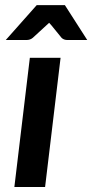

<svg xmlns="http://www.w3.org/2000/svg" viewBox="-20 -743 367 763"><path d="M220.7 -513.2 159.2 0H37.1L98.6 -513.2ZM247.6 -584Q233.4 -584 224.6 -592.8L184.1 -642.6Q180.2 -646.5 175.3 -652.3Q169.4 -646.5 164.6 -642.6L110.4 -592.8Q100.1 -584 85.4 -584H2.9L126 -722.7H237.8L326.7 -584Z"/></svg>

Font: Lato-BoldItalic
Style: Bold Italic
Weight: 700
Italic angle: -7°
Designer: Lukasz Dziedzic
Foundry: tyPoland Lukasz Dziedzic
Version: Version 1.104; Western+Polish opensource